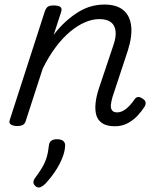

<svg xmlns="http://www.w3.org/2000/svg" viewBox="-20 -539 686 844"><path d="M485 16Q450 16 430 3Q410 -10 403.5 -32.5Q397 -55 400 -84.5Q403 -114 414 -148L479 -342Q491 -377 488 -402.5Q485 -428 467.5 -441.5Q450 -455 416 -455Q386 -455 353.5 -441Q321 -427 288.5 -400Q256 -373 225.5 -332.5Q195 -292 168 -238L93 -7Q90 4 81.5 9.5Q73 15 54 15Q40 15 29 9Q18 3 23 -12L177 -489Q183 -505 191 -510Q199 -515 215 -515Q239 -515 246.5 -507.5Q254 -500 248 -484L216 -386Q243 -421 271 -446Q299 -471 327.5 -488Q356 -505 384 -512Q412 -519 439 -519Q492 -519 521.5 -495Q551 -471 556.5 -425.5Q562 -380 542 -317L475 -114Q469 -94 467.5 -78.5Q466 -63 472.5 -54Q479 -45 495 -45Q509 -45 523 -53Q537 -61 549.5 -74.5Q562 -88 570 -100Q575 -109 583.5 -112Q592 -115 606 -106Q619 -98 620 -89Q621 -80 616 -71Q605 -53 586.5 -32.5Q568 -12 542.5 2Q517 16 485 16ZM138 281Q128 273 127 264.5Q126 256 133 245Q152 220 165 198Q178 176 185 153Q192 130 195 100Q197 85 206.5 79Q216 73 231 73Q250 73 259 81.5Q268 90 266 105Q265 127 254 155Q243 183 224 212Q205 241 179 269Q169 279 158.5 283.5Q148 288 138 281Z"/></svg>

Font: Playwrite DK Loopet Light
Style: Regular
Weight: 300
Version: Version 1.003